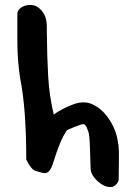

<svg xmlns="http://www.w3.org/2000/svg" viewBox="-20 -711 550 775"><path d="M424 44Q408 44 390 32.5Q372 21 359.5 4.5Q347 -12 346 -27L344 -82Q344 -92 343.5 -105.5Q343 -119 342 -137Q341 -174 333 -189Q327 -207 318 -210Q308 -211 251 -186Q238 -169 223.5 -135Q209 -101 193 -49Q181 -12 161 -12Q160 -12 156.5 -12.5Q153 -13 148 -14Q144 -15 138 -17Q132 -19 124 -21Q106 -26 86 -67Q86 -167 80 -249.5Q74 -332 61 -397Q56 -429 53 -467Q50 -505 50 -548V-655Q50 -670 65.5 -680.5Q81 -691 101 -691Q119 -691 130 -684Q169 -658 169 -605V-583Q170 -481 174.5 -402Q179 -323 197 -249Q234 -275 279 -291Q320 -305 353 -290Q386 -275 410.5 -243.5Q435 -212 447 -176Q454 -156 457.5 -129Q461 -102 460 -68L459 14Q459 22 450.5 31.5Q442 41 434 43Q431 44 424 44Z"/></svg>

Font: Mansalva
Style: Regular
Weight: 400
Designer: Carolina Short
Foundry: Carolina Short
Version: Version 2.112; ttfautohint (v1.8.4.7-5d5b)